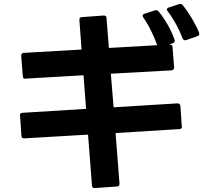

<svg xmlns="http://www.w3.org/2000/svg" viewBox="-20 -895 1040 977"><path d="M921 -690 927 -691 985 -711C991 -714 994 -718 994 -723C994 -725 994 -727 993 -729C973 -778 939 -833 910 -869C906 -873 902 -875 897 -875C895 -875 893 -875 891 -874L839 -857C833 -855 829 -851 829 -847C829 -844 831 -841 833 -838C864 -798 893 -744 909 -700C912 -694 916 -690 921 -690ZM82 -307 89 -204C90 -195 94 -191 103 -191H104L428 -210L448 49C448 58 453 62 461 62H463L575 54C583 54 588 49 588 41V39L568 -218L892 -238C901 -238 906 -243 906 -250V-251L905 -253L898 -356C897 -364 892 -369 884 -369H883L558 -349L544 -520L853 -537C861 -538 866 -543 866 -551V-552L858 -655C858 -664 853 -668 845 -668H843H839L860 -675C866 -678 869 -682 869 -687C869 -689 869 -691 868 -693C852 -741 822 -794 787 -837C783 -841 779 -843 775 -843C773 -843 770 -843 768 -842L715 -825C709 -823 706 -819 706 -815C706 -812 707 -809 709 -806C740 -763 764 -709 780 -665L534 -651L522 -803C522 -812 517 -816 509 -816H507L397 -808C388 -808 384 -803 384 -795V-793L395 -643L102 -626C93 -625 88 -621 88 -613V-612V-611L96 -508C96 -499 101 -494 109 -494C109 -494 110 -494 110 -495L405 -512L418 -341L95 -321C86 -321 81 -316 81 -308C81 -308 81 -307 82 -307Z"/></svg>

Font: LINE Seed JP App_OTF Bold
Style: Regular
Weight: 700
Designer: LINE & Fontrix & Fontworks
Version: Version 1.009